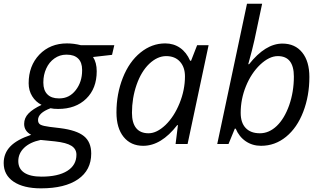

<svg xmlns="http://www.w3.org/2000/svg" viewBox="-82 -780 1745 1040"><path d="M441.9 -394Q441.9 -300.8 385 -245.4Q328.1 -189.9 232.9 -189.9Q206.5 -189.9 191.9 -193.8Q124 -168.5 124 -129.9Q124 -111.3 138.2 -104.2Q152.3 -97.2 187 -92.8L244.1 -85.9Q333 -74.7 372.6 -42.7Q412.1 -10.7 412.1 51.8Q412.1 141.6 340.8 190.9Q269.5 240.2 140.1 240.2Q45.4 240.2 -8.3 204.1Q-62 168 -62 103Q-62 50.8 -26.4 13.4Q9.3 -23.9 86.9 -49.8Q48.8 -69.8 48.8 -108.9Q48.8 -141.1 72.5 -165.5Q96.2 -189.9 143.1 -211.9Q111.3 -228 92.3 -258.8Q73.2 -289.6 73.2 -329.1Q73.2 -423.3 131.3 -484.4Q189.9 -544.9 280.8 -544.9Q317.9 -544.9 356 -535.2H537.1L524.9 -482.9L421.9 -471.2Q441.9 -440.9 441.9 -394ZM240.2 -247.1Q293.5 -247.1 328.1 -291.5Q362.8 -335.9 362.8 -398.4Q362.8 -399.9 362.8 -401.9Q362.8 -441.9 341.3 -462.9Q319.8 -483.9 279.8 -483.9Q278.3 -483.9 276.4 -483.9Q241.7 -483.9 212.9 -463.6Q184.1 -443.4 168.5 -408.9Q152.8 -374.5 152.8 -334.5Q152.8 -333.5 152.8 -332Q152.8 -291 174.6 -269Q196.3 -247.1 235.8 -247.1Q238.3 -247.1 240.2 -247.1ZM143.1 176.8Q232.4 176.8 282.2 145.8Q332 114.7 332 58.1Q332 27.3 305.2 10Q278.3 -7.3 215.8 -14.2L138.2 -22Q80.1 -9.8 48.6 20.8Q17.1 51.3 17.1 92.5Q17.1 133.8 49.3 155.3Q81.5 176.8 143.1 176.8Z M693.8 9.8Q626.5 9.8 587.6 -38.3Q548.8 -86.4 548.8 -170.9Q548.8 -271.5 583.3 -358.6Q617.7 -445.8 679 -495.4Q740.2 -544.9 813 -544.9Q858.4 -544.9 893.3 -520.8Q928.2 -496.6 947.8 -451.2H953.1L985.8 -535.2H1047.9L934.1 0H869.1L881.8 -102.1H877.9Q791 9.8 693.8 9.8ZM814.5 -103Q861.3 -148.4 890.6 -220.7Q919.9 -293 919.9 -366.2Q919.9 -416 892.8 -446Q865.7 -476.1 818.1 -476.1Q770.5 -476.1 726.1 -434.1Q682.6 -392.1 657.7 -320.3Q632.8 -248.5 632.8 -168.9Q632.8 -114.3 655.5 -86.2Q678.2 -58.1 722.7 -58.1Q767.1 -58.1 814.5 -103Z M1447.8 -543.9Q1516.1 -543.9 1554.9 -495.8Q1593.8 -447.8 1593.8 -362.8Q1593.8 -260.7 1560.5 -174.3Q1527.3 -87.9 1467.5 -39.1Q1407.7 9.8 1332 9.8Q1285.2 9.8 1249 -14.9Q1212.9 -39.6 1194.8 -83H1189.9L1155.8 0H1094.7L1255.9 -759.8H1337.9Q1306.6 -611.3 1296.4 -564Q1286.1 -516.6 1262.7 -432.1H1267.1Q1355.5 -543.9 1447.8 -543.9ZM1422.9 -476.1Q1376.5 -476.1 1327.1 -429.7Q1278.8 -383.3 1250.2 -313.2Q1221.7 -243.2 1221.7 -168.9Q1221.7 -115.2 1248.8 -86.7Q1275.9 -58.1 1325.7 -58.1Q1375.5 -58.1 1417 -97.7Q1458.5 -137.2 1484.4 -210Q1509.8 -282.7 1509.8 -365.2Q1509.8 -476.1 1422.9 -476.1Z"/></svg>

Font: Open Sans Hebrew
Style: Italic
Weight: 400
Italic angle: -12°
Foundry: Ascender Corporation, Yanek Iontef
Version: Version 2.001;PS 002.001;hotconv 1.0.70;makeotf.lib2.5.58329